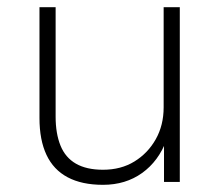

<svg xmlns="http://www.w3.org/2000/svg" viewBox="-20 -507 613 535"><path d="M267 8Q208 8 168.5 -13Q129 -34 109.5 -75.5Q90 -117 90 -178V-487H135V-182Q135 -135 148.5 -101.5Q162 -68 191.5 -51Q221 -34 267 -34Q317 -34 354.5 -57Q392 -80 414 -119Q436 -158 436 -208V-487H481V0H437V-117H444Q422 -58 376 -25Q330 8 267 8Z"/></svg>

Font: Nunito Sans 10pt ExtraLight
Style: Regular
Weight: 250
Designer: Vernon Adams
Foundry: Vernon Adams
Version: Version 3.101;gftools[0.9.27]